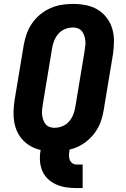

<svg xmlns="http://www.w3.org/2000/svg" viewBox="-20 -763 640 978"><path d="M369 195Q342 195 315.5 191Q289 187 265 176Q241 165 223 147.5Q205 130 195 106Q185 82 183.5 55Q182 28 187 1Q161 -5 138 -17.5Q115 -30 97 -49Q79 -68 68 -91.5Q57 -115 52.5 -141.5Q48 -168 49 -195.5Q50 -223 54 -251L101 -534Q106 -563 116 -591Q126 -619 143.5 -644.5Q161 -670 185 -689.5Q209 -709 237 -721.5Q265 -734 294 -738.5Q323 -743 352 -743Q386 -743 418.5 -736.5Q451 -730 477.5 -714Q504 -698 523.5 -672.5Q543 -647 552 -616Q561 -585 560.5 -551.5Q560 -518 555 -484L508 -201Q504 -178 497.5 -156Q491 -134 480 -113.5Q469 -93 453.5 -74.5Q438 -56 418.5 -41Q399 -26 378 -16Q357 -6 334 -1V0Q332 13 331.5 25.5Q331 38 334.5 49Q338 60 347.5 67.5Q357 75 369 75H401V195ZM257 -112Q277 -112 297.5 -120Q318 -128 332 -144.5Q346 -161 353.5 -180.5Q361 -200 364 -220L411 -504Q413 -517 414.5 -530.5Q416 -544 414.5 -557Q413 -570 409 -582Q405 -594 397 -604Q389 -614 377 -618.5Q365 -623 352 -623Q332 -623 311.5 -615Q291 -607 277 -590.5Q263 -574 255.5 -554.5Q248 -535 245 -515L198 -231Q196 -218 194.5 -204.5Q193 -191 194.5 -178Q196 -165 200 -153Q204 -141 212 -131Q220 -121 232 -116.5Q244 -112 257 -112Z"/></svg>

Font: Iosevka Aile Heavy Oblique
Style: Regular
Weight: 900
Italic angle: -9°
Designer: Belleve Invis
Foundry: Belleve Invis
Version: Version 31.1.0; ttfautohint (v1.8.4)